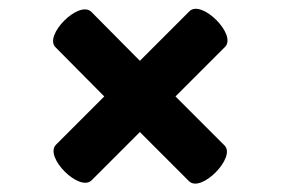

<svg xmlns="http://www.w3.org/2000/svg" viewBox="-20 -568 650 442"><path d="M109 -235C81 -207 163 -125 191 -153L302 -264L415 -151C443 -123 524 -206 497 -233L384 -346L498 -460C526 -488 444 -570 416 -542L302 -428L190 -541C161 -568 80 -486 108 -459L220 -346Z"/></svg>

Font: Lilita 2
Style: Regular
Weight: 400
Designer: Juan Montoreano
Foundry: Juan Montoreano
Version: Version 2.001